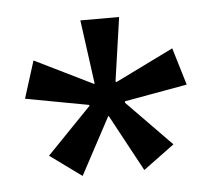

<svg xmlns="http://www.w3.org/2000/svg" viewBox="-34 -711 415 375"><g transform="rotate(-5 173.5 -523.5)"><path d="M114 -372 52 -417 139 -507V-509L15 -532L38 -605L152 -549L153 -550L136 -675H212L194 -550L196 -549L310 -605L332 -532L209 -510V-507L296 -418L235 -373L175 -484H174Z"/></g></svg>

Font: Bricolage Grotesque 96pt Light
Style: Regular
Weight: 300
Designer: Mathieu Triay
Foundry: Atelier Triay
Version: Version 1.001; ttfautohint (v1.8.4.7-5d5b);gftools[0.9.33.de